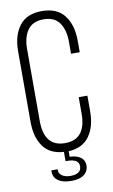

<svg xmlns="http://www.w3.org/2000/svg" viewBox="-95 -755 564 958"><g transform="rotate(-10 187.0 -276.0)"><path d="M339 -529V-471H295V-532Q295 -592 269.5 -628Q244 -664 189 -664Q134 -664 108.5 -628Q83 -592 83 -532V-168Q83 -37 189 -37Q295 -37 295 -168V-251H339V-171Q339 -94 304.5 -46Q270 2 199 6V34Q234 35 254 49.5Q274 64 274 90Q274 121 250.5 138Q227 155 185 154Q144 154 120.5 137.5Q97 121 97 91V85H129V90Q129 107 144 117.5Q159 128 185 129Q242 129 242 89Q242 52 182 52H175V5Q105 1 71 -46.5Q37 -94 37 -171V-529Q37 -609 74 -657.5Q111 -706 188 -706Q265 -706 302 -657.5Q339 -609 339 -529Z"/></g></svg>

Font: Bebas Neue Book
Style: Regular
Weight: 300
Designer: Ryoichi Tsunekawa
Foundry: Ryoichi Tsunekawa
Version: Version 1.003;PS 001.003;hotconv 1.0.88;makeotf.lib2.5.64775